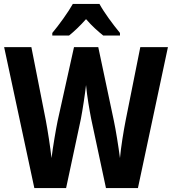

<svg xmlns="http://www.w3.org/2000/svg" viewBox="-20 -953 873 973"><path d="M484 -933H349C327 -893 278 -825 245 -786V-773H330C354 -792 385 -821 416 -856C446 -821 477 -794 503 -773H588V-786C551 -831 508 -889 484 -933ZM831 -714H691L617 -344C606 -288 593 -208 588 -152C580 -213 567 -294 557 -341L478 -714H355L272 -340C263 -296 249 -214 241 -152C235 -207 222 -291 212 -344L139 -714H1L154 0H315L390 -351C399 -398 411 -477 416 -522C421 -465 434 -392 442 -351L517 0H679Z"/></svg>

Font: Noto Sans Armenian Condensed
Style: Regular
Weight: 400
Width: 3
Designer: Monotype Design Team
Foundry: Monotype Imaging Inc.
Version: Version 2.008